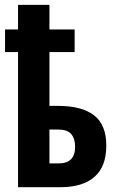

<svg xmlns="http://www.w3.org/2000/svg" viewBox="-20 -780 490 800"><path d="M186 -759.8V-657.2H291V-563H186V-338.9H220.2Q321.3 -338.9 372.1 -299.3Q422.9 -259.8 422.9 -173.8Q422.9 -85.4 373.3 -42.7Q323.7 0 231.9 0H55.2V-563H1V-657.2H55.2V-759.8ZM223.1 -240.2H186V-99.1H224.1Q293 -99.1 293 -168Q293 -203.1 276.4 -221.7Q259.8 -240.2 223.1 -240.2Z"/></svg>

Font: Open Sans Condensed
Style: Bold
Weight: 700
Width: 3
Designer: Monotype Design Team
Foundry: Monotype Imaging Inc.
Version: Version 3.003; ttfautohint (v1.8.4)